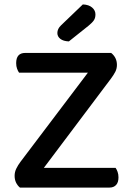

<svg xmlns="http://www.w3.org/2000/svg" viewBox="-20 -847 598 867"><path d="M482 -608Q508 -587 508 -554Q508 -537 500.5 -522.5Q493 -508 481 -492L178 -89H502Q507 -82 511 -71Q515 -60 515 -46Q515 -23 504 -11.5Q493 0 475 0H70Q59 -9 52.5 -22.5Q46 -36 46 -53Q46 -70 53.5 -85.5Q61 -101 73 -117L377 -519H66Q61 -526 57 -537Q53 -548 53 -562Q53 -608 94 -608ZM354 -827Q381 -826 396 -813Q411 -800 411 -782Q411 -766 404 -755.5Q397 -745 380 -731L291 -660Q266 -661 252.5 -671.5Q239 -682 239 -698Q239 -717 256 -733Z"/></svg>

Font: Baloo Da 2 Medium
Style: Regular
Weight: 500
Designer: Noopur Datye, Sulekha Rajkumar and Ek Type
Foundry: Ek Type
Version: Version 1.640;hotconv 1.0.111;makeotfexe 2.5.65597; ttfautoh